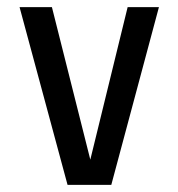

<svg xmlns="http://www.w3.org/2000/svg" viewBox="-20 -520 502 540"><path d="M293 0H170L35 -500H126L234 -71L339 -500H427Z"/></svg>

Font: Share
Style: Regular
Weight: 400
Designer: Ralph du Carrois
Version: Version 1.001